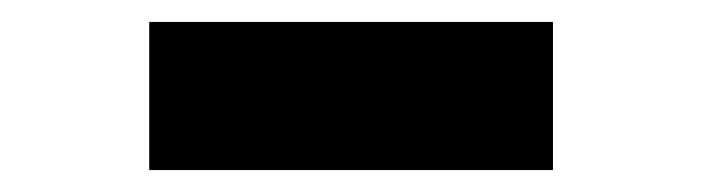

<svg xmlns="http://www.w3.org/2000/svg" viewBox="-20 -374 640 175"><path d="M116 -219V-354H484V-219Z"/></svg>

Font: Red Hat Mono VF Light
Style: Regular
Weight: 300
Monospace: yes
Designer: Pentagram, MCKL
Foundry: Pentagram, MCKL
Version: Version 1.023